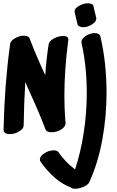

<svg xmlns="http://www.w3.org/2000/svg" viewBox="-20 -854 722 1184"><path d="M377 -263Q377 -185 383 -105Q385 -99 385 -95Q385 -92 383 -86Q383 -85 382.5 -85Q382 -85 382 -85V-83Q376 -66 354 -53.5Q332 -41 307 -39Q267 -35 259 -60Q224 -154 148 -320L136 -348Q128 -223 126 -81Q126 -60 98 -43.5Q70 -27 41 -27Q23 -27 12 -34Q1 -41 2 -57Q8 -329 41 -572L42 -576Q40 -598 69 -616Q98 -634 127 -634Q157 -634 164 -614Q196 -527 259 -390Q265 -484 280 -581Q283 -601 312 -616.5Q341 -632 369 -632Q405 -632 401 -606Q377 -424 377 -263ZM637 -283Q637 -133 610.5 9.5Q584 152 531 269Q524 285 496 297.5Q468 310 443 310Q424 310 415 301Q319 266 232 146Q226 139 226 129Q226 108 254.5 90.5Q283 73 311 73Q333 73 341 85Q382 145 443 191Q478 84 496.5 -37Q515 -158 515 -280Q515 -447 483 -587Q479 -603 491.5 -617.5Q504 -632 525 -641Q546 -650 565 -650Q578 -650 587.5 -644.5Q597 -639 599 -629Q637 -468 637 -283ZM458 -704Q460 -693 483 -687L494 -686Q510 -686 527 -693Q547 -701 562 -715Q577 -729 573 -747Q562 -789 556 -818Q555 -825 547 -828.5Q539 -832 531 -833L522 -834Q505 -834 487 -827Q467 -820 451.5 -806.5Q436 -793 441 -776Z"/></svg>

Font: Sedgwick Ave Display
Style: Regular
Weight: 400
Designer: Kevin Burke, Pedro Vergani
Foundry: Google, Inc.
Version: Version 1.000